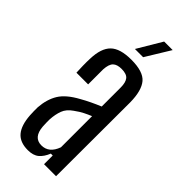

<svg xmlns="http://www.w3.org/2000/svg" viewBox="-250 -810 859 859"><g transform="rotate(45 180.0 -380.5)"><path d="M135 7Q85 7 60.5 -22Q36 -51 32 -110Q31 -122 31 -135Q31 -148 31 -160Q35 -214 58 -251.5Q81 -289 140 -321Q161 -333 184 -344Q207 -355 231 -365V-485Q231 -517 219 -532Q207 -547 175 -547Q147 -547 133.5 -534Q120 -521 118 -487Q118 -470 118 -441.5Q118 -413 118 -392H44Q43 -409 42.5 -434.5Q42 -460 43 -480Q45 -547 75.5 -577Q106 -607 177 -607Q252 -607 279.5 -574.5Q307 -542 308 -469L307 0H231V-55H219Q207 -25 188 -9Q169 7 135 7ZM163 -51Q211 -51 231 -107V-304Q214 -297 196 -288Q178 -279 156 -263Q128 -244 118.5 -218.5Q109 -193 107 -160Q107 -151 107 -139Q107 -127 108 -115Q113 -51 163 -51ZM154 -652 223 -768H277L206 -652Z"/></g></svg>

Font: Big Shoulders Display Medium
Style: Regular
Weight: 500
Designer: Patric King
Foundry: XO Type Co
Version: Version 1.000; ttfautohint (v1.8.2)